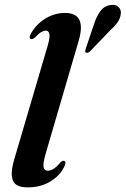

<svg xmlns="http://www.w3.org/2000/svg" viewBox="-20 -778 529 808"><path d="M311 -606 172.5 -132.5Q160 -89 163.5 -74.2Q167 -59.5 181 -59.5Q192 -59.5 205 -67.2Q218 -75 233 -93.5Q243 -103.5 250 -101Q260.5 -97 250.5 -76.5Q232 -38.5 191.5 -14Q151 10.5 97 10.5Q45.5 10.5 34 -19Q22.5 -48.5 40 -107.5L180.5 -585Q191 -621.5 187.8 -635.2Q184.5 -649 173 -649Q164 -649 153.8 -643.2Q143.5 -637.5 128 -621Q117 -611 109.5 -614Q100 -618.5 110.5 -637.5Q133 -676.5 171.2 -700Q209.5 -723.5 254 -723.5Q345.5 -723.5 311 -606ZM377 -680.5Q388 -713 403.8 -733Q419.5 -753 443.5 -756.5Q466.5 -760.5 478.2 -749.2Q490 -738 488.5 -721.5Q487 -701.5 474.5 -684Q462 -666.5 442 -648.5L358.5 -561.5Q349 -553.5 341.5 -556.5Q338 -559 338.5 -563Q339 -567 340.5 -572Z"/></svg>

Font: Fraunces 72pt SemiBold
Style: Italic
Weight: 600
Italic angle: -16°
Version: Version 1.000;[b76b70a41]